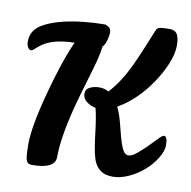

<svg xmlns="http://www.w3.org/2000/svg" viewBox="-84 -835 927 933"><g transform="rotate(10 379.5 -368.5)"><path d="M248 -44Q248 15 133 15Q108 15 103.5 -10.5Q99 -36 99 -80Q99 -166 144 -335Q189 -504 235 -606Q128 -604 75 -564Q59 -552 49 -542.5Q39 -533 31.5 -533Q24 -533 17 -544.5Q10 -556 10 -572Q10 -627 59 -657Q129 -699 258 -713Q315 -719 362 -719H364Q371 -719 383.5 -711Q396 -703 396 -685Q396 -667 389.5 -644.5Q383 -622 372 -611Q366 -563 346 -496Q326 -429 304 -353Q248 -157 248 -44ZM742 -236Q759 -236 759 -190Q759 -165 738 -129.5Q717 -94 683.5 -64.5Q650 -35 609 -16Q568 3 531 3Q494 3 473 -11Q452 -25 440 -49Q423 -83 412 -178.5Q401 -274 390 -312Q364 -317 344.5 -332.5Q325 -348 325 -370.5Q325 -393 345.5 -403Q366 -413 392 -413Q418 -413 438 -401Q492 -459 536 -553Q556 -596 574.5 -641.5Q593 -687 613 -735Q618 -747 634.5 -749.5Q651 -752 678 -752Q705 -752 716 -734.5Q727 -717 727 -677.5Q727 -638 706 -587Q685 -536 652 -488Q583 -387 493 -336Q509 -303 519 -263.5Q529 -224 538 -190.5Q547 -157 558.5 -134.5Q570 -112 587 -112Q604 -112 627.5 -131.5Q651 -151 674 -174Q697 -197 715.5 -216.5Q734 -236 742 -236Z"/></g></svg>

Font: Leckerli One
Style: Regular
Weight: 400
Version: Version 1.001